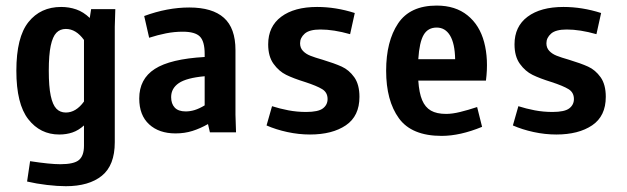

<svg xmlns="http://www.w3.org/2000/svg" viewBox="-20 -470 2228 682"><path d="M213.9 191.4Q184.6 191.4 147 187Q109.4 182.6 76.2 174.8L86.9 102.5Q157.2 113.3 194.3 113.3Q243.2 113.3 260.7 98.1Q278.3 83 278.3 47.9V-24.4Q258.8 -6.8 237.3 0.5Q215.8 7.8 190.4 7.8Q123 7.8 80.6 -46.4Q38.1 -100.6 38.1 -218.8Q38.1 -337.9 81.1 -391.6Q124 -445.3 197.3 -445.3Q225.6 -445.3 251 -436.5Q276.4 -427.7 298.8 -406.2L303.7 -437.5H389.6L387.7 -375V35.2Q387.7 117.2 341.8 154.3Q295.9 191.4 213.9 191.4ZM213.9 -70.3Q250 -70.3 278.3 -109.4V-328.1Q250 -367.2 213.9 -367.2Q193.4 -367.2 180.2 -353.5Q167 -339.8 160.2 -307.6Q153.3 -275.4 153.3 -218.8Q153.3 -162.1 160.2 -129.9Q167 -97.7 180.2 -84Q193.4 -70.3 213.9 -70.3Z M603.5 3.9Q544.9 3.9 509.8 -28.3Q474.6 -60.5 474.6 -120.1Q474.6 -189.5 529.8 -225.1Q585 -260.7 707 -267.6V-278.3Q707 -323.2 689.9 -340.3Q672.9 -357.4 628.9 -357.4Q599.6 -357.4 569.8 -351.6Q540 -345.7 509.8 -335.9L492.2 -413.1Q574.2 -443.4 652.3 -443.4Q734.4 -443.4 775.4 -406.7Q816.4 -370.1 816.4 -292V-62.5L818.4 0H725.6L718.8 -29.3Q691.4 -13.7 663.6 -4.9Q635.7 3.9 603.5 3.9ZM639.6 -74.2Q655.3 -74.2 671.4 -79.1Q687.5 -84 707 -95.7V-199.2Q642.6 -193.4 615.2 -174.8Q587.9 -156.2 587.9 -125Q587.9 -101.6 600.6 -87.9Q613.3 -74.2 639.6 -74.2Z M1223.6 -348.6Q1165 -365.2 1118.2 -365.2Q1079.1 -365.2 1062.5 -350.6Q1045.9 -335.9 1045.9 -316.4Q1045.9 -299.8 1056.2 -289.1Q1066.4 -278.3 1082.5 -272Q1098.6 -265.6 1126 -257.8Q1168 -245.1 1193.8 -233.4Q1219.7 -221.7 1238.3 -195.8Q1256.8 -169.9 1256.8 -126Q1256.8 -57.6 1208.5 -24.9Q1160.2 7.8 1081.1 7.8Q1041 7.8 1000.5 -1Q960 -9.8 926.8 -24.4L946.3 -92.8Q973.6 -84 1004.4 -78.1Q1035.2 -72.3 1067.4 -72.3Q1110.4 -72.3 1127 -85Q1143.6 -97.7 1143.6 -118.2Q1143.6 -141.6 1124.5 -153.3Q1105.5 -165 1063.5 -178.7Q1022.5 -191.4 996.6 -204.1Q970.7 -216.8 951.7 -243.2Q932.6 -269.5 932.6 -312.5Q932.6 -376 979 -410.6Q1025.4 -445.3 1106.4 -445.3Q1172.9 -445.3 1240.2 -423.8Z M1548.8 12.7Q1442.4 12.7 1397 -49.8Q1351.6 -112.3 1351.6 -218.8Q1351.6 -323.2 1394 -386.7Q1436.5 -450.2 1531.2 -450.2Q1597.7 -450.2 1640.6 -415.5Q1683.6 -380.9 1699.7 -320.3Q1715.8 -259.8 1706.1 -183.6H1465.8Q1468.8 -139.6 1479.5 -114.3Q1490.2 -88.9 1510.7 -77.1Q1531.2 -65.4 1564.5 -65.4Q1586.9 -65.4 1614.7 -72.3Q1642.6 -79.1 1674.8 -89.8L1692.4 -19.5Q1614.3 12.7 1548.8 12.7ZM1596.7 -259.8Q1595.7 -315.4 1578.6 -343.8Q1561.5 -372.1 1531.2 -372.1Q1500 -372.1 1484.9 -346.2Q1469.7 -320.3 1465.8 -259.8Z M2098.6 -348.6Q2040 -365.2 1993.2 -365.2Q1954.1 -365.2 1937.5 -350.6Q1920.9 -335.9 1920.9 -316.4Q1920.9 -299.8 1931.2 -289.1Q1941.4 -278.3 1957.5 -272Q1973.6 -265.6 2001 -257.8Q2043 -245.1 2068.8 -233.4Q2094.7 -221.7 2113.3 -195.8Q2131.8 -169.9 2131.8 -126Q2131.8 -57.6 2083.5 -24.9Q2035.2 7.8 1956.1 7.8Q1916 7.8 1875.5 -1Q1835 -9.8 1801.8 -24.4L1821.3 -92.8Q1848.6 -84 1879.4 -78.1Q1910.2 -72.3 1942.4 -72.3Q1985.4 -72.3 2002 -85Q2018.6 -97.7 2018.6 -118.2Q2018.6 -141.6 1999.5 -153.3Q1980.5 -165 1938.5 -178.7Q1897.5 -191.4 1871.6 -204.1Q1845.7 -216.8 1826.7 -243.2Q1807.6 -269.5 1807.6 -312.5Q1807.6 -376 1854 -410.6Q1900.4 -445.3 1981.4 -445.3Q2047.9 -445.3 2115.2 -423.8Z"/></svg>

Font: Sudo Variable
Style: Regular
Weight: 400
Monospace: yes
Designer: Jens Kutilek
Foundry: Jens Kutilek
Version: Version 0.040